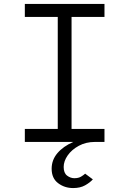

<svg xmlns="http://www.w3.org/2000/svg" viewBox="-20 -720 656 974"><path d="M351 234Q307.5 234 274.8 209.2Q242 184.5 242 136Q242 91.5 271.2 57Q300.5 22.5 352 0H106V-66H273V-634H106V-700H510V-634H343V-66H510V0H462Q416 0 380 19.5Q344 39 323.5 68.2Q303 97.5 303 127Q303 157.5 320.2 170.8Q337.5 184 357 184Q378 184 391 176.2Q404 168.5 412 161L451 190Q436 206.5 411.5 220.2Q387 234 351 234Z"/></svg>

Font: Overpass Mono Light
Style: Regular
Weight: 300
Monospace: yes
Designer: Delve Withrington, Dave Bailey
Foundry: Delve Fonts LLC
Version: Version 4.000